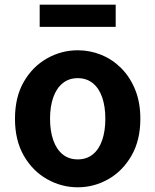

<svg xmlns="http://www.w3.org/2000/svg" viewBox="-20 -789 666 823"><path d="M313.3 13.8Q243.3 13.8 181.6 -21.1Q119.9 -55.9 82 -121.7Q44.2 -187.5 44.2 -279.9Q44.2 -372.8 82 -438.4Q119.9 -503.9 181.6 -538.7Q243.3 -573.5 313.3 -573.5Q365.7 -573.5 414.1 -553.9Q462.4 -534.2 500 -496.4Q537.6 -458.5 559.6 -404.2Q581.6 -349.8 581.6 -279.9Q581.6 -187.5 543.6 -121.7Q505.7 -55.9 444.5 -21.1Q383.3 13.8 313.3 13.8ZM313.3 -105.8Q351.3 -105.8 377.9 -127.3Q404.5 -148.9 418 -188.2Q431.5 -227.4 431.5 -279.9Q431.5 -332.7 418 -371.7Q404.5 -410.7 377.9 -432.3Q351.3 -454 313.3 -454Q275.2 -454 248.7 -432.3Q222.1 -410.7 208.3 -371.7Q194.5 -332.7 194.5 -279.9Q194.5 -227.4 208.3 -188.2Q222.1 -148.9 248.7 -127.3Q275.2 -105.8 313.3 -105.8ZM150.1 -673.7V-769.1H475.9V-673.7Z"/></svg>

Font: Noto Sans TC
Style: Regular
Weight: 100
Designer: Ryoko NISHIZUKA 西塚涼子 (kana, bopomofo & ideographs); Paul D. Hunt (Latin, Greek & Cyrillic); Sandoll Communications 산돌커뮤니
Foundry: Adobe
Version: Version 2.004;hotconv 1.0.118;makeotfexe 2.5.65603